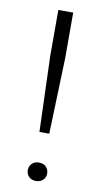

<svg xmlns="http://www.w3.org/2000/svg" viewBox="-80 -707 397 750"><g transform="rotate(10 118.5 -331.5)"><path d="M118 5Q101 5 90.5 -5.5Q80 -16 80 -31Q80 -47 90.5 -57.5Q101 -68 118 -68Q136 -68 146.5 -57.5Q157 -47 157 -31Q157 -16 146.5 -5.5Q136 5 118 5ZM99 -186 89 -486V-668H148V-486L138 -186Z"/></g></svg>

Font: Celebes Light
Style: Regular
Weight: 300
Designer: Anugrah Pasau
Foundry: Lafontype
Version: Version 1.000; ttfautohint (v1.8.4)